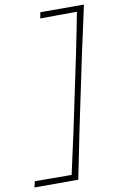

<svg xmlns="http://www.w3.org/2000/svg" viewBox="-162 -812 602 976"><g transform="rotate(-10 139.0 -324.0)"><path d="M-65.5 112 -58.5 81Q-24.5 81 14.2 81.5Q53 82 105.5 82H131.5Q143 29.5 154.2 -20.8Q165.5 -71 178 -129L260 -518.5Q271.5 -576.5 281.8 -627Q292 -677.5 302 -730H273.5Q229.5 -730 189.5 -729.5Q149.5 -729 112.5 -729L118.5 -760H343.5Q330.5 -699.5 318.2 -643.5Q306 -587.5 291.5 -522L208.5 -126Q195.5 -61 184.2 -5Q173 51 160.5 112Z"/></g></svg>

Font: Commissioner Loud Thin
Style: Italic
Weight: 100
Italic angle: -12°
Designer: Kostas Bartsokas
Foundry: Kostas Bartsokas
Version: Version 1.000; ttfautohint (v1.8.3)